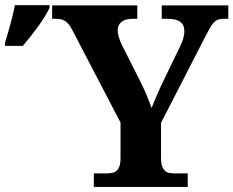

<svg xmlns="http://www.w3.org/2000/svg" viewBox="-58 -735 918 755"><path d="M311 0V-53.2H357.9Q370.1 -53.2 380.6 -54.7Q391.1 -56.2 398.9 -62.3Q406.7 -68.4 411.4 -80.6Q416 -92.8 416 -113.8V-252.9L231 -607.9Q223.6 -622.6 217 -632.8Q210.4 -643.1 202.6 -649.2Q194.8 -655.3 184.8 -658.2Q174.8 -661.1 160.2 -661.1H147V-713.9H481.9V-661.1H464.8Q434.6 -661.1 419.7 -648.9Q404.8 -636.7 404.8 -616.2Q404.8 -603.5 409.4 -588.6Q414.1 -573.7 419.9 -561L494.1 -414.1Q509.8 -382.3 519.8 -357.9Q529.8 -333.5 538.1 -310.1Q548.3 -336.4 561.8 -367.4Q575.2 -398.4 591.8 -432.1L649.9 -551.8Q660.6 -573.7 663.8 -588.6Q667 -603.5 667 -611.8Q667 -637.7 650.6 -649.4Q634.3 -661.1 601.1 -661.1H578.1V-713.9H839.8V-661.1H820.8Q808.1 -661.1 799.1 -657.7Q790 -654.3 782 -645.5Q773.9 -636.7 765.4 -621.6Q756.8 -606.4 745.1 -583L575.2 -252V-115.2Q575.2 -93.3 579.6 -81.1Q584 -68.8 591.6 -62.5Q599.1 -56.2 609.1 -54.7Q619.1 -53.2 630.9 -53.2H680.2V0ZM-38.1 -567.9Q-33.2 -583 -27.8 -601.6Q-22.5 -620.1 -17.1 -639.9Q-11.7 -659.7 -7.1 -679Q-2.4 -698.2 0.5 -714.8H136.7V-704.6Q129.9 -689 117.9 -669.7Q106 -650.4 91.6 -630.4Q77.1 -610.4 61.5 -590.8Q45.9 -571.3 31.7 -554.7H-38.1Z"/></svg>

Font: Droids
Style: b
Weight: 700
Foundry: Ascender Corporation
Version: Version 1.00 build 113